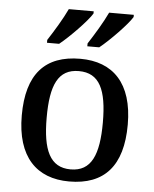

<svg xmlns="http://www.w3.org/2000/svg" viewBox="-54 -812 696 868"><g transform="rotate(5 293.5 -378.0)"><path d="M138 -606H193C238 -642 315 -721 336 -756V-766H223C202 -721 166 -662 138 -619ZM321 -606H375C420 -642 497 -721 518 -756V-766H406C385 -721 349 -662 321 -619ZM292 10C451 10 534 -81 534 -269C534 -457 443 -547 295 -547C135 -547 53 -457 53 -269C53 -81 144 10 292 10ZM294 -45C200 -45 166 -122 166 -269C166 -417 199 -491 293 -491C387 -491 421 -417 421 -269C421 -122 388 -45 294 -45Z"/></g></svg>

Font: Noto Serif Thai Medium
Style: Regular
Weight: 500
Designer: Monotype Design Team
Foundry: Monotype Imaging Inc.
Version: Version 1.901;PS 001.901;hotconv 1.0.88;makeotf.lib2.5.64775